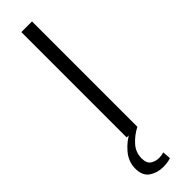

<svg xmlns="http://www.w3.org/2000/svg" viewBox="-313 -691 902 902"><g transform="rotate(-45 137.5 -240.0)"><path d="M102 0V-700H173V0ZM125 220Q87 220 57 200Q27 180 27 132Q27 86 59 48.5Q91 11 136 -11L173 0Q136 19 109 49Q82 79 82 119Q82 152 100.5 164Q119 176 143 176Q160 176 174 171L177 212Q157 220 125 220Z"/></g></svg>

Font: Georama Extended Light
Style: Regular
Weight: 300
Width: 7
Designer: Jean-Baptiste Levee
Foundry: Production Type
Version: Version 1.000